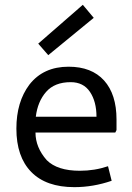

<svg xmlns="http://www.w3.org/2000/svg" viewBox="-20 -761 545 791"><path d="M47.5 0ZM460 -268.8V-225L455 -215H126.2Q126.2 -153.8 172.5 -101.2Q216.2 -57.5 308.8 -57.5Q370 -57.5 425 -76.2L440 -16.2Q363.8 10 286.2 10Q170 10 108.8 -52.5Q47.5 -115 47.5 -231.2Q47.5 -341.2 101.2 -412.5Q158.8 -486.2 262.5 -486.2Q357.5 -486.2 408.8 -429.4Q460 -372.5 460 -268.8ZM271.2 -422.5Q205 -422.5 170 -382.5Q135 -342.5 127.5 -280H377.5Q377.5 -342.5 350.6 -382.5Q323.8 -422.5 271.2 -422.5ZM366.2 -687.5 178.8 -533.8 137.5 -581.2 321.2 -741.2Z"/></svg>

Font: Cambay
Style: Regular
Weight: 400
Version: Version 1.180;PS 001.180;hotconv 1.0.70;makeotf.lib2.5.58329